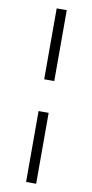

<svg xmlns="http://www.w3.org/2000/svg" viewBox="-99 -763 468 976"><g transform="rotate(10 135.0 -275.0)"><path d="M111 -357V-723H163V-357ZM111 173V-193H163V173Z"/></g></svg>

Font: Archivo SemiExpanded Thin
Style: Italic
Weight: 250
Width: 6
Italic angle: -10°
Designer: Hector Gatti
Foundry: Omnibus-Type
Version: Version 2.001